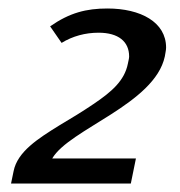

<svg xmlns="http://www.w3.org/2000/svg" viewBox="-20 -780 423 452"><path d="M6 -348H288L300 -407H103C143 -476 344 -535 368 -647C369 -655 371 -661 371 -668C371 -728 311 -760 233 -760C183 -760 144 -750 98 -718L125 -679C151 -695 181 -703 212 -703C259 -703 284 -682 284 -647C284 -642 282 -636 281 -630C273 -590 243 -564 200 -535C175 -518 147 -501 120 -485C70 -454 21 -423 12 -377Z"/></svg>

Font: KpSans
Style: BoldItalic
Weight: 700
Italic angle: -11°
Version: Version 0.66